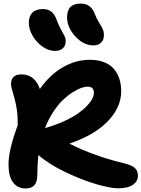

<svg xmlns="http://www.w3.org/2000/svg" viewBox="-20 -1046 795 1079"><path d="M504.9 -791Q449.2 -791 403.1 -841.6Q356.9 -892.1 356.9 -949.2Q356.9 -1025.9 433.1 -1025.9Q492.2 -1025.9 513.2 -966.8Q522.5 -941.9 536.1 -920.2Q549.8 -898.4 556.9 -883.5Q564 -868.7 564 -848.1Q564 -821.8 548.1 -806.4Q532.2 -791 504.9 -791ZM289.1 -759.8Q253.4 -759.8 219 -783.9Q184.6 -808.1 163.3 -845Q142.1 -881.8 142.1 -918Q142.1 -954.6 161.9 -974.9Q181.6 -995.1 222.2 -995.1Q249.5 -995.1 268.6 -980.5Q287.6 -965.8 299.8 -931.2Q309.6 -903.8 322.5 -880.9Q335.4 -857.9 342.3 -844.2Q349.1 -830.6 349.1 -814Q349.1 -789.1 333 -774.4Q316.9 -759.8 289.1 -759.8ZM124 13.2Q79.1 13.2 53.5 -20.8Q27.8 -54.7 27.8 -122.1Q27.8 -202.1 79.1 -340.8Q80.6 -395 73.2 -439Q65.9 -482.9 46.9 -544.9Q35.6 -581.5 49.3 -604.7Q63 -627.9 100.1 -627.9Q175.8 -627.9 204.1 -545.9Q258.3 -624 331.5 -667Q404.8 -710 484.9 -710Q530.3 -710 564.9 -696.5Q599.6 -683.1 620.1 -658.7Q640.6 -634.3 650.9 -602.8Q661.1 -571.3 661.1 -533.2Q661.1 -442.4 585.4 -364.3Q509.8 -286.1 370.1 -238.8Q504.9 -170.4 670.9 -129.9Q717.3 -119.1 736.1 -103.5Q754.9 -87.9 754.9 -58.1Q754.9 -27.3 726.8 -7.6Q698.7 12.2 643.1 12.2Q602.1 12.2 522.7 -10.5Q443.4 -33.2 348.9 -78.1Q254.4 -123 195.8 -174.8Q189.9 -123.5 189.9 -65.9Q189.9 -23.4 173.1 -5.1Q156.2 13.2 124 13.2ZM472.2 -559.1Q457 -559.1 436 -551.8Q415 -544.4 387.5 -526.9Q359.9 -509.3 333 -483.6Q306.2 -458 279.1 -416.7Q252 -375.5 232.9 -326.2Q291.5 -342.8 339.6 -364.7Q387.7 -386.7 418.2 -408.2Q448.7 -429.7 469.5 -451.9Q490.2 -474.1 499 -492.2Q507.8 -510.3 507.8 -524.9Q507.8 -559.1 472.2 -559.1Z"/></svg>

Font: Shantell Sans Irregular
Style: Bold
Weight: 700
Designer: Stephen Nixon, Anya Danilova, Shantell Martin
Foundry: Arrow Type
Version: Version 1.006;[9816181b4]